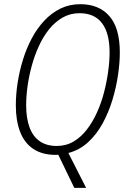

<svg xmlns="http://www.w3.org/2000/svg" viewBox="-20 -745 631 935"><path d="M341.8 169.9 263.7 8.3Q259.8 8.8 256.1 9Q252.4 9.3 248 9.3Q183.6 8.3 141.1 -20.5Q98.6 -49.3 77.9 -103.3Q57.1 -157.2 57.1 -231.9Q57.1 -285.6 65.9 -342.3Q74.7 -398.9 91.8 -454.3Q108.9 -509.8 134.8 -558.3Q160.6 -606.9 195.8 -644.5Q231 -682.1 274.7 -703.4Q318.4 -724.6 371.1 -724.6Q461.9 -724.6 512.7 -666.5Q563.5 -608.4 563.5 -489.7Q563.5 -439.5 554.7 -379.6Q545.9 -319.8 527.6 -259Q509.3 -198.2 480 -144.5Q450.7 -90.8 409.2 -52.5Q367.7 -14.2 313 0L399.4 169.9ZM256.3 -34.2Q301.8 -34.2 338.1 -55.7Q374.5 -77.1 403.1 -114.3Q431.6 -151.4 452.6 -198Q473.6 -244.6 486.8 -295.9Q500 -347.2 506.8 -397.2Q513.7 -447.3 513.7 -489.7Q513.7 -583 477.1 -631.8Q440.4 -680.7 367.2 -680.7Q321.8 -680.7 284.7 -659.4Q247.6 -638.2 218.8 -602.1Q189.9 -565.9 168.9 -519.8Q147.9 -473.6 134.3 -423.3Q120.6 -373 114 -324Q107.4 -274.9 107.4 -232.9Q107.4 -169.4 123.8 -125Q140.1 -80.6 173.3 -57.4Q206.5 -34.2 256.3 -34.2Z"/></svg>

Font: Open Sans SemiCondensed Light
Style: Italic
Weight: 300
Width: 4
Italic angle: -12°
Designer: Monotype Design Team
Foundry: Monotype Imaging Inc.
Version: Version 3.000